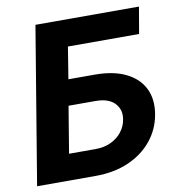

<svg xmlns="http://www.w3.org/2000/svg" viewBox="-81 -803 818 877"><g transform="rotate(-10 327.5 -364.0)"><path d="M20.6 0 141.2 -727.5H621.3L600.2 -604.1H270.1L246.2 -456.4H368.4Q454.3 -456.4 511.8 -428.5Q569.4 -400.5 594.6 -350Q619.9 -299.6 608.6 -230.9Q597.1 -162.7 554.8 -110.7Q512.5 -58.6 445.5 -29.3Q378.5 0 292.5 0ZM190.1 -120.9H312.3Q354.2 -120.9 385.5 -136.1Q416.9 -151.3 436.2 -176.6Q455.6 -202 460.4 -232.4Q468.4 -276.7 439.8 -307.1Q411.3 -337.5 348.6 -337.2H225.9Z"/></g></svg>

Font: Adwaita Sans
Style: Italic
Weight: 400
Italic angle: -9.39999°
Designer: Rasmus Andersson
Foundry: rsms
Version: Version 4.001;git-9221beed3